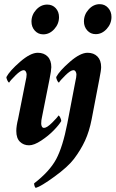

<svg xmlns="http://www.w3.org/2000/svg" viewBox="-20 -693 558 926"><path d="M343.8 -301.8Q348.6 -321.3 348.6 -334Q348.6 -341.3 344.7 -347.9Q340.8 -354.5 334 -354.5Q320.3 -354.5 294.7 -329.1Q269 -303.7 264.6 -294.9Q260.3 -294.9 255.6 -305.2Q251 -315.4 251 -321.3Q267.1 -351.6 317.1 -395Q367.2 -438.5 402.3 -438.5Q432.1 -438.5 450 -420.4Q467.8 -402.3 467.8 -369.1Q467.8 -354.5 459 -310.5Q436.5 -190.4 421.9 -117.2Q410.6 -59.1 390.1 -14.6Q369.6 29.8 336.9 73.2Q308.1 111.3 242.9 158.7Q177.7 206.1 153.3 212.9Q149.9 212.9 147.2 205.8Q144.5 198.7 144.5 191.4Q219.2 133.8 251 74.5Q282.7 15.1 304.7 -97.7ZM460.9 -672.9Q485.4 -672.9 501.5 -655Q517.6 -637.2 517.6 -611.3Q517.6 -578.6 494.6 -553.5Q471.7 -528.3 441.4 -528.3Q417 -528.3 400.9 -546.1Q384.8 -564 384.8 -589.8Q384.8 -622.6 407.7 -647.7Q430.7 -672.9 460.9 -672.9ZM103.5 -301.8Q108.4 -321.3 108.4 -334Q108.4 -341.3 104.5 -347.9Q100.6 -354.5 93.8 -354.5Q80.1 -354.5 54.4 -329.1Q28.8 -303.7 24.4 -294.9Q20 -294.9 15.4 -305.2Q10.7 -315.4 10.7 -321.3Q26.9 -351.6 76.9 -395Q127 -438.5 162.1 -438.5Q191.9 -438.5 209.7 -420.4Q227.5 -402.3 227.5 -369.1Q227.5 -354.5 218.8 -310.5L182.6 -128.9Q178.7 -113.3 178.7 -96.7Q178.7 -88.9 182.1 -82.5Q185.5 -76.2 192.4 -76.2Q206.1 -76.2 231.7 -101.6Q257.3 -127 261.7 -135.7Q266.1 -135.7 270.8 -125.5Q275.4 -115.2 275.4 -109.4Q266.1 -92.3 240.2 -65.4Q214.4 -38.6 179.4 -15.4Q144.5 7.8 120.1 7.8Q93.8 7.8 76.2 -9.3Q58.6 -26.4 58.6 -61.5Q58.6 -85 67.4 -120.1ZM208 -670.9Q232.9 -670.9 248.8 -653.6Q264.6 -636.2 264.6 -610.4Q264.6 -577.6 241.7 -552.5Q218.8 -527.3 188.5 -527.3Q164.1 -527.3 147.9 -545.2Q131.8 -563 131.8 -588.9Q131.8 -621.1 154.5 -646Q177.2 -670.9 208 -670.9Z"/></svg>

Font: Crimson
Style: BoldItalic
Weight: 700
Italic angle: -11°
Version: Version 0.8